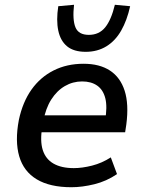

<svg xmlns="http://www.w3.org/2000/svg" viewBox="-20 -775 603 804"><path d="M279 9Q189 9 134 -24Q79 -57 60.5 -120.5Q42 -184 59 -273Q75 -348 112 -400Q149 -452 204.5 -480Q260 -508 330 -508Q397 -508 440.5 -479.5Q484 -451 502 -395Q520 -339 509 -254L504 -221H135L146 -292H440L420 -270Q430 -328 421 -363.5Q412 -399 387 -416.5Q362 -434 324 -434Q285 -434 251.5 -414.5Q218 -395 194.5 -358Q171 -321 161 -266L157 -244Q147 -185 159 -147Q171 -109 204 -90Q237 -71 289 -71Q324 -71 365.5 -81.5Q407 -92 444 -116L470 -46Q426 -16 375 -3.5Q324 9 279 9ZM339 -558Q289 -558 261 -581Q233 -604 224 -647Q215 -690 224 -749L290 -755Q283 -692 296 -660.5Q309 -629 352 -629Q395 -629 420.5 -660.5Q446 -692 461 -755L525 -749Q512 -690 487.5 -647Q463 -604 425.5 -581Q388 -558 339 -558Z"/></svg>

Font: Nunito Sans 7pt SemiCondensed SemiBold
Style: Italic
Weight: 600
Width: 4
Italic angle: -9°
Designer: Vernon Adams
Foundry: Vernon Adams
Version: Version 3.101;gftools[0.9.27]